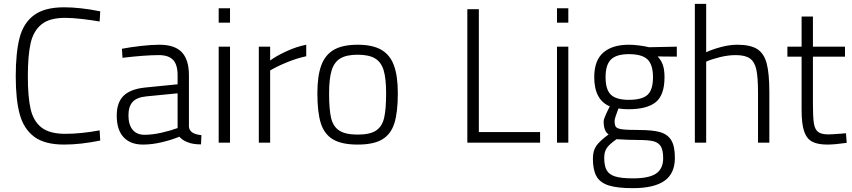

<svg xmlns="http://www.w3.org/2000/svg" viewBox="-20 -743 4440 1000"><path d="M62 -345Q62 -469 82 -546Q102 -623 157 -664Q212 -705 314 -705Q397 -705 502 -684L499 -631Q459 -638 408 -644Q357 -650 319 -650Q238 -650 196 -616Q154 -582 139.5 -518Q125 -454 125 -345Q125 -238 139.5 -175Q154 -112 196 -79Q238 -46 320 -46Q401 -46 499 -64L502 -11Q399 10 314 10Q213 10 158.5 -30.5Q104 -71 83 -147Q62 -223 62 -345Z M588 -141Q588 -209 623.5 -244Q659 -279 735 -287L905 -304V-351Q905 -407 881 -431.5Q857 -456 807 -456Q737 -456 618 -442L615 -489Q656 -497 712 -503.5Q768 -510 810 -510Q890 -510 927 -471Q964 -432 964 -351V-82Q968 -45 1029 -39L1027 9Q984 9 958 -2Q932 -11 914 -31Q876 -15 824 -2.5Q772 10 725 10Q659 10 623.5 -28.5Q588 -67 588 -141ZM905 -76V-257L742 -241Q692 -236 670.5 -212Q649 -188 649 -142Q649 -94 670.5 -67.5Q692 -41 733 -41Q774 -41 822 -52Q870 -63 905 -76Z M1119 -700H1178V-625H1119ZM1119 -500H1178V0H1119Z M1328 -500H1387V-428Q1420 -452 1472 -476Q1524 -500 1575 -510V-450Q1527 -440 1474.5 -418.5Q1422 -397 1387 -376V0H1328Z M1633 -257Q1633 -348 1653.5 -403Q1674 -458 1719.5 -484Q1765 -510 1843 -510Q1920 -510 1965.5 -484Q2011 -458 2031.5 -403Q2052 -348 2052 -257Q2052 -158 2034 -101Q2016 -44 1971 -17Q1926 10 1843 10Q1760 10 1714.5 -17Q1669 -44 1651 -101Q1633 -158 1633 -257ZM1991 -257Q1991 -335 1978 -377.5Q1965 -420 1933 -439Q1901 -458 1843 -458Q1785 -458 1753 -439Q1721 -420 1707.5 -377Q1694 -334 1694 -257Q1694 -173 1704.5 -128.5Q1715 -84 1747 -63Q1779 -42 1843 -42Q1907 -42 1938.5 -63Q1970 -84 1980.5 -128.5Q1991 -173 1991 -257Z M2414 -695H2474V-55H2793V0H2414Z M2881 -700H2940V-625H2881ZM2881 -500H2940V0H2881Z M3068 83Q3068 41 3086.5 15.5Q3105 -10 3150 -43Q3124 -59 3124 -111Q3124 -120 3134 -143Q3144 -166 3156 -189Q3075 -223 3075 -341Q3075 -428 3122 -469Q3169 -510 3255 -510Q3281 -510 3311 -506Q3341 -502 3360 -497L3505 -500V-448L3405 -449Q3422 -432 3431.5 -407Q3441 -382 3441 -341Q3441 -248 3395.5 -211Q3350 -174 3252 -174Q3242 -174 3227 -175Q3212 -176 3201 -178Q3194 -160 3187.5 -140.5Q3181 -121 3181 -115Q3181 -91 3188 -82Q3195 -73 3220.5 -69.5Q3246 -66 3308 -66Q3380 -66 3419 -54.5Q3458 -43 3476.5 -12Q3495 19 3495 79Q3495 161 3440.5 199Q3386 237 3276 237Q3194 237 3149.5 222.5Q3105 208 3086.5 175Q3068 142 3068 83ZM3381 -341Q3381 -406 3352.5 -433.5Q3324 -461 3255 -461Q3191 -461 3162.5 -433.5Q3134 -406 3134 -341Q3134 -276 3162 -249.5Q3190 -223 3255 -223Q3324 -223 3352.5 -249Q3381 -275 3381 -341ZM3434 81Q3434 39 3421.5 19Q3409 -1 3382.5 -7.5Q3356 -14 3304 -14Q3255 -14 3191 -18Q3153 9 3140 28.5Q3127 48 3127 79Q3127 120 3139.5 143Q3152 166 3184 176Q3216 186 3277 186Q3360 186 3397 161Q3434 136 3434 81Z M3599 -723H3658V-471Q3690 -486 3735 -498Q3780 -510 3820 -510Q3889 -510 3924.5 -487Q3960 -464 3973.5 -411.5Q3987 -359 3987 -263V0H3928V-260Q3928 -339 3919.5 -379.5Q3911 -420 3886.5 -438Q3862 -456 3812 -456Q3773 -456 3730 -445.5Q3687 -435 3658 -422V0H3599Z M4155 -170V-448H4081V-500H4155V-657H4214V-500H4381V-448H4214V-200Q4214 -132 4219 -100.5Q4224 -69 4241 -56Q4258 -43 4294 -43Q4312 -43 4362 -47L4386 -49L4390 1Q4327 10 4289 10Q4238 10 4209.5 -5.5Q4181 -21 4168 -59.5Q4155 -98 4155 -170Z"/></svg>

Font: Cairo Light
Style: Regular
Weight: 300
Designer: Mohamed Gaber, Accademia di Belle Arti di Urbino and others
Foundry: Kief Type Foundry, Accademia di Belle Arti di Urbino and others
Version: Version 3.011